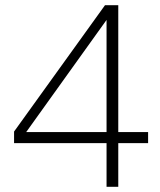

<svg xmlns="http://www.w3.org/2000/svg" viewBox="-20 -717 615 737"><path d="M434 0H389V-167.5H34V-212L383 -697H434V-210H548.5V-167.5H434ZM389 -210V-640.5L80.5 -210Z"/></svg>

Font: Acari Sans Neue Light
Style: Regular
Weight: 300
Designer: Alfredo Marco Pradil (font), Cristiano Sobral (main changes)
Foundry: Hanken Design Co. (font), Cristiano Sobral (main changes)
Version: Version 2.459;March 19, 2022;FontCreator 14.0.0.2808 64-bit;